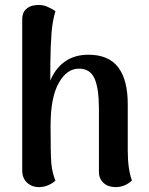

<svg xmlns="http://www.w3.org/2000/svg" viewBox="-20 -752 608 786"><path d="M520 -13Q491 14 453 14Q423 14 404 -3Q385 -20 385 -49V-307Q385 -390 367 -430.5Q349 -471 303 -471Q253 -471 220 -411.5Q187 -352 187 -237Q187 -123 190 -85Q193 -47 207 -12Q175 14 140 14Q110 14 90.5 -4.5Q71 -23 71 -54V-670Q70 -698 85.5 -713.5Q101 -729 127 -731Q151 -734 172.5 -725Q194 -716 207 -706Q195 -667 191 -617.5Q187 -568 186 -490V-422Q207 -473 246.5 -500.5Q286 -528 342 -528Q424 -528 463.5 -477Q503 -426 503 -325V-136Q503 -60 520 -13Z"/></svg>

Font: Arima Madurai ExtraBold
Style: Regular
Weight: 800
Designer: Joana Correia and Natanael Gama
Foundry: NDISCOVER
Version: Version 1.020